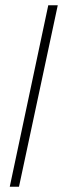

<svg xmlns="http://www.w3.org/2000/svg" viewBox="-20 -708 239 728"><path d="M17 0 163 -688H199L52 0Z"/></svg>

Font: Saira Condensed Thin
Style: Italic
Weight: 250
Width: 3
Italic angle: -12°
Designer: Hector Gatti with collaboration of the Omnibus-Type team
Foundry: Omnibus-Type
Version: Version 1.101